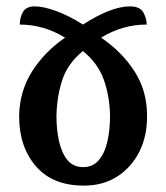

<svg xmlns="http://www.w3.org/2000/svg" viewBox="-20 -569 522 602"><path d="M89 -549Q116 -549 156 -534.5Q196 -520 240 -492Q329 -549 387 -549Q419 -549 429.5 -530Q440 -511 440 -492Q364 -492 297 -451Q363 -406 402 -345Q441 -284 441 -208Q442 -143 417 -93.5Q392 -44 347.5 -15.5Q303 13 243 13Q144 13 91.5 -49Q39 -111 40 -208Q42 -284 80.5 -345Q119 -406 184 -451Q117 -492 42 -492Q42 -514 52 -531.5Q62 -549 89 -549ZM240 -409Q192 -370 175 -317.5Q158 -265 157 -205Q157 -161 165.5 -124.5Q174 -88 192 -66.5Q210 -45 241 -45Q271 -45 289.5 -66.5Q308 -88 316.5 -124.5Q325 -161 325 -205Q324 -267 305.5 -319Q287 -371 240 -409Z"/></svg>

Font: Noto Serif Georgian ExtraCondensed SemiBold
Style: Regular
Weight: 600
Width: 2
Designer: Monotype Design Team, Akaki Razmadze
Foundry: Google LLC
Version: Version 2.003; ttfautohint (v1.8.4.7-5d5b)